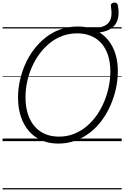

<svg xmlns="http://www.w3.org/2000/svg" viewBox="-20 -1096 965 1491"><path d="M432 19Q362 19 304.5 -5.5Q247 -30 206 -76.5Q165 -123 142.5 -189Q120 -255 120 -338Q120 -402 134 -467.5Q148 -533 175 -595Q202 -657 242 -710Q282 -763 333.5 -804Q385 -845 448 -867.5Q511 -890 584 -890Q612 -890 638 -886.5Q664 -883 687 -875Q742 -877 775.5 -889Q809 -901 825.5 -922.5Q842 -944 845 -976Q848 -1008 841 -1050Q839 -1061 846 -1067.5Q853 -1074 863.5 -1075.5Q874 -1077 883 -1073Q892 -1069 894 -1059Q903 -1018 900.5 -982Q898 -946 882 -917Q866 -888 834.5 -869.5Q803 -851 753 -844Q820 -802 857.5 -725Q895 -648 895 -543Q895 -478 881 -411.5Q867 -345 839.5 -281.5Q812 -218 772.5 -163.5Q733 -109 681.5 -68.5Q630 -28 567.5 -4.5Q505 19 432 19ZM438 -35Q500 -35 553.5 -56Q607 -77 651.5 -114Q696 -151 730.5 -200Q765 -249 788.5 -305.5Q812 -362 824.5 -422Q837 -482 837 -540Q837 -611 819 -666.5Q801 -722 767 -760Q733 -798 685.5 -817.5Q638 -837 579 -837Q518 -837 464 -817Q410 -797 365.5 -760.5Q321 -724 286 -676.5Q251 -629 227 -573.5Q203 -518 190.5 -459Q178 -400 178 -342Q178 -269 196 -212Q214 -155 248 -115.5Q282 -76 330 -55.5Q378 -35 438 -35ZM0 365H925V375H0ZM0 -20H925V0H0ZM0 -505H925V-500H0ZM0 -885H925V-875H0Z"/></svg>

Font: Playwrite AT Guides
Style: Italic
Weight: 400
Italic angle: -13.0072°
Designer: Veronika Burian, José Scaglione
Foundry: TypeTogether
Version: Version 1.002